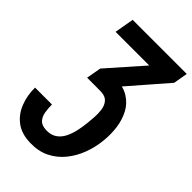

<svg xmlns="http://www.w3.org/2000/svg" viewBox="-283 -805 1109 1109"><g transform="rotate(45 272.0 -250.5)"><path d="M-11.7 -35.6H126.5Q126.5 -4.9 131.1 23.9Q135.7 52.7 152.6 72Q169.4 91.3 207 92.8Q246.6 94.2 272.5 76.4Q298.3 58.6 313 29.3Q327.6 0 335.2 -33.9Q342.8 -67.9 346.2 -99.6Q348.6 -123.5 351.1 -155.3Q353.5 -187 349.4 -216.6Q345.2 -246.1 328.6 -266.1Q312 -286.1 276.9 -288.1L188 -289.1L208.5 -402.3L282.2 -401.9Q345.2 -400.4 387.5 -374Q429.7 -347.7 452.6 -304.4Q475.6 -261.2 482.9 -208.3Q490.2 -155.3 484.4 -100.1Q478.5 -39.6 457.5 16.4Q436.5 72.3 400.4 116.7Q364.3 161.1 313 186.5Q261.7 211.9 194.8 210Q122.6 208.5 77.1 174.6Q31.7 140.6 9.8 85.2Q-12.2 29.8 -11.7 -35.6ZM537.1 -623.5 246.1 -288.6H160.6L176.8 -379.4L469.2 -710.9H552.2ZM505.4 -710.9 484.4 -592.3H89.4L110.4 -710.9Z"/></g></svg>

Font: Roboto Condensed
Style: Bold Italic
Weight: 700
Italic angle: -12°
Designer: Christian Robertson
Foundry: Google
Version: Version 3.0